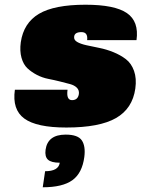

<svg xmlns="http://www.w3.org/2000/svg" viewBox="-20 -530 600 813"><path d="M325 -394Q296 -394 294 -375Q292 -361 306.5 -352.5Q321 -344 346 -338.5Q371 -333 401 -327Q431 -321 460.5 -309Q490 -297 513 -279.5Q536 -262 547.5 -230Q559 -198 553 -155Q541 -70 471 -30Q401 10 261 10Q135 10 83 -28Q31 -66 43 -150H266Q260 -106 285 -106Q310 -106 314 -132Q316 -148 305.5 -158.5Q295 -169 276.5 -174Q258 -179 234 -185Q210 -191 184.5 -196Q159 -201 136 -213Q113 -225 96 -241Q79 -257 71 -285.5Q63 -314 68 -351Q80 -433 145 -471.5Q210 -510 342 -510Q466 -510 517.5 -474.5Q569 -439 558 -360H349Q353 -394 325 -394ZM173 104Q182 40 258 40Q310 40 326.5 64.5Q343 89 337 135Q328 203 286.5 233Q245 263 161 263L171 195Q228 195 233 159Q197 159 183 146Q169 133 173 104Z"/></svg>

Font: Fivo Sans Modern ExtBlk
Style: Regular
Weight: 900
Designer: Alexander Slobzheninov
Foundry: Alexander Slobzheninov
Version: 1.0